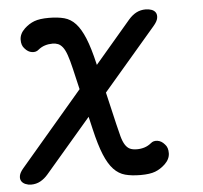

<svg xmlns="http://www.w3.org/2000/svg" viewBox="-58 -607 704 665"><g transform="rotate(-5 293.5 -275.0)"><path d="M83 -20Q71 -6 56.5 2Q42 10 24 10Q14 10 4.5 6Q-5 2 -9.5 -5.5Q-14 -13 -12 -24Q-10 -35 2 -49L412 -530Q425 -545 439.5 -552.5Q454 -560 472 -560Q483 -560 492.5 -556.5Q502 -553 506.5 -545.5Q511 -538 509 -526.5Q507 -515 494 -500ZM336 -173Q342 -147 347 -129Q352 -111 359 -100Q366 -89 375.5 -84.5Q385 -80 400 -80Q414 -80 426.5 -84Q439 -88 450 -97Q459 -105 473 -103Q487 -101 498 -88Q509 -77 508.5 -56.5Q508 -36 490 -19Q474 -4 455.5 3Q437 10 405 10Q374 10 351.5 4Q329 -2 311.5 -20.5Q294 -39 280 -73Q266 -107 253 -163L203 -377Q196 -407 189.5 -425.5Q183 -444 175.5 -453.5Q168 -463 159.5 -466.5Q151 -470 140 -470Q126 -470 113.5 -466Q101 -462 90 -453Q81 -445 67 -447Q53 -449 42 -462Q31 -473 31.5 -493.5Q32 -514 50 -531Q66 -546 84.5 -553Q103 -560 135 -560Q166 -560 188.5 -554Q211 -548 228 -529.5Q245 -511 259 -477Q273 -443 286 -387Z"/></g></svg>

Font: Maple Mono
Style: Italic
Weight: 400
Italic angle: -10°
Monospace: yes
Designer: subframe7536
Version: Version 7.300